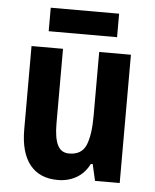

<svg xmlns="http://www.w3.org/2000/svg" viewBox="-52 -759 657 814"><g transform="rotate(5 276.5 -352.5)"><path d="M487 -546V0H382L366 -70H358Q338 -30 303 -10Q268 10 224 10Q146 10 105 -41.5Q64 -93 64 -191V-546H198V-228Q198 -167 213 -136.5Q228 -106 262 -106Q316 -106 334 -149.5Q352 -193 352 -274V-546ZM422 -715V-615H131V-715Z"/></g></svg>

Font: Noto Sans Tamil Condensed
Style: Bold
Weight: 700
Width: 3
Designer: Jelle Bosma - Monotype Design Team
Foundry: Monotype Imaging Inc.
Version: Version 2.004; ttfautohint (v1.8.4.7-5d5b)